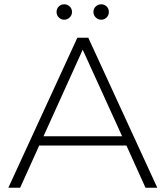

<svg xmlns="http://www.w3.org/2000/svg" viewBox="-20 -876 773 896"><path d="M19 0 341 -700H392L714 0H659L570 -197H163L74 0ZM183 -240H550L366 -644ZM452 -784Q438 -784 427 -794.5Q416 -805 416 -820Q416 -836 427 -846Q438 -856 452 -856Q467 -856 477.5 -846Q488 -836 488 -820Q488 -805 477.5 -794.5Q467 -784 452 -784ZM280 -784Q265 -784 254.5 -794.5Q244 -805 244 -820Q244 -836 254.5 -846Q265 -856 280 -856Q294 -856 305 -846Q316 -836 316 -820Q316 -805 305 -794.5Q294 -784 280 -784Z"/></svg>

Font: Montserrat Light
Style: Regular
Weight: 300
Designer: Julieta Ulanovsky
Foundry: Julieta Ulanovsky
Version: Version 9.000; ttfautohint (v1.8.4.7-5d5b)